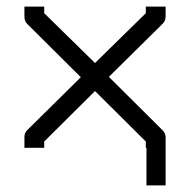

<svg xmlns="http://www.w3.org/2000/svg" viewBox="-20 -496 580 582"><path d="M268 -220 114 -67V-48H54V-80Q54 -93 62 -101L225 -262L62 -424Q54 -432 54 -446V-476H114V-456L268 -305L422 -456V-476H482V-446Q482 -433 473 -424L310 -263L473 -101Q482 -92 482 -80V-79V-48V66H424V-48H422V-67Z"/></svg>

Font: 3270 Nerd Font Mono
Style: Regular
Weight: 400
Monospace: yes
Version: Version 3.0.1;Nerd Fonts 3.0.0